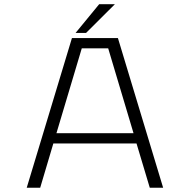

<svg xmlns="http://www.w3.org/2000/svg" viewBox="-20 -878 890 898"><path d="M333.5 -724 444 -858.5H517.5L382.5 -724ZM680.5 0 618.5 -207H229.5L168 0H105L316.5 -700H531.5L743 0ZM362.5 -652 244 -255H604.5L486 -652Z"/></svg>

Font: League Mono Wide UltraLight
Style: Regular
Weight: 200
Width: 8
Designer: Tyler Finck
Foundry: The League of Moveable Type / Tyler Finck
Version: Version 2.210